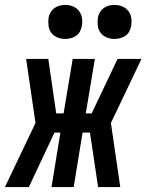

<svg xmlns="http://www.w3.org/2000/svg" viewBox="-60 -759 594 779"><path d="M57 0H-40L84 -260L46 -520H136L168 -299H198L235 -520H325L288 -299H312L417 -520H514L390 -260L428 0H338L305 -221H275L239 0H149L185 -221H161ZM404 -601Q388 -601 373 -607Q358 -613 348.5 -625.5Q339 -638 337 -654Q335 -670 337 -687Q339 -698 345 -708.5Q351 -719 360.5 -726Q370 -733 381.5 -736Q393 -739 405 -739Q421 -739 436 -733Q451 -727 460.5 -714.5Q470 -702 472.5 -686Q475 -670 472 -653Q470 -642 464.5 -631.5Q459 -621 449 -614Q439 -607 427.5 -604Q416 -601 404 -601ZM204 -601Q188 -601 173 -607Q158 -613 148.5 -625.5Q139 -638 137 -654Q135 -670 137 -687Q139 -698 145 -708.5Q151 -719 160.5 -726Q170 -733 181.5 -736Q193 -739 205 -739Q221 -739 236 -733Q251 -727 260.5 -714.5Q270 -702 272.5 -686Q275 -670 272 -653Q270 -642 264.5 -631.5Q259 -621 249 -614Q239 -607 227.5 -604Q216 -601 204 -601Z"/></svg>

Font: Iosevka SS18 Semibold
Style: Italic
Weight: 600
Italic angle: -9°
Monospace: yes
Designer: Belleve Invis
Foundry: Belleve Invis
Version: Version 25.1.1; ttfautohint (v1.8.4)